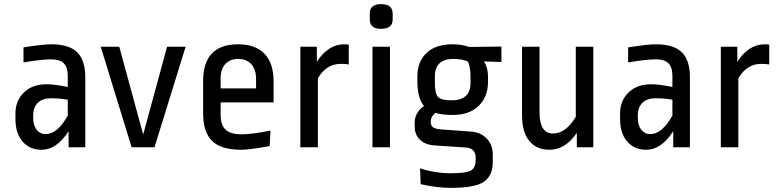

<svg xmlns="http://www.w3.org/2000/svg" viewBox="-20 -715 3789 932"><path d="M394 -339V0H313V-78Q255 12 182 12Q124 12 89.5 -28Q55 -68 55 -137V-165Q55 -226 96 -266Q137 -306 206 -306Q244 -306 309 -293V-346Q309 -389 289.5 -408Q270 -427 229 -427Q182 -427 94 -412V-485Q188 -500 229 -500Q315 -500 354.5 -461.5Q394 -423 394 -339ZM201 -64Q259 -64 309 -154V-231Q271 -238 227 -238Q186 -238 163.5 -216Q141 -194 141 -154V-143Q141 -106 158 -85Q175 -64 201 -64Z M881 -488 730 0H619L469 -488H559L675 -62L791 -488Z M966 -164V-321Q966 -500 1136 -500Q1220 -500 1264 -454Q1308 -408 1308 -321V-218H1051V-159Q1051 -108 1075 -85.5Q1099 -63 1152 -63Q1203 -63 1293 -81L1289 -6Q1190 12 1152 12Q1053 12 1009.5 -31Q966 -74 966 -164ZM1051 -334V-286H1223V-331Q1223 -379 1199.5 -404Q1176 -429 1136 -429Q1097 -429 1074 -404.5Q1051 -380 1051 -334Z M1523 0H1438V-488H1518V-415Q1573 -500 1651 -500Q1665 -500 1673 -498V-402Q1658 -405 1634 -405Q1564 -405 1523 -335Z M1873 0H1788V-488H1873ZM1886 -649V-620Q1886 -575 1830 -575Q1775 -575 1775 -620V-649Q1775 -695 1830 -695Q1886 -695 1886 -649Z M2022 179 2019 102Q2091 126 2168 126Q2244 126 2266.5 112.5Q2289 99 2289 60V51Q2289 4 2241 1L2091 -9Q2044 -12 2018.5 -36.5Q1993 -61 1993 -101V-121Q1993 -167 2038 -201Q2006 -237 2006 -322V-344Q2006 -415 2050 -457.5Q2094 -500 2178 -500Q2222 -500 2258 -487L2414 -489V-414L2329 -417Q2349 -387 2349 -341V-319Q2349 -246 2304 -201.5Q2259 -157 2178 -157Q2126 -157 2093 -167Q2071 -148 2071 -127V-121Q2071 -106 2081.5 -97.5Q2092 -89 2120 -87L2269 -76Q2315 -72 2343.5 -41.5Q2372 -11 2372 35V72Q2372 137 2329.5 167Q2287 197 2168 197Q2101 197 2022 179ZM2091 -346V-313Q2091 -260 2106.5 -244Q2122 -228 2172 -228Q2264 -228 2264 -313V-343Q2264 -385 2252 -416Q2224 -429 2178 -429Q2136 -429 2113.5 -407.5Q2091 -386 2091 -346Z M2775 -488H2860V0H2780V-70Q2724 12 2647 12Q2585 12 2549.5 -30.5Q2514 -73 2514 -155V-488H2599V-170Q2599 -67 2664 -67Q2727 -67 2775 -148Z M3329 -339V0H3248V-78Q3190 12 3117 12Q3059 12 3024.5 -28Q2990 -68 2990 -137V-165Q2990 -226 3031 -266Q3072 -306 3141 -306Q3179 -306 3244 -293V-346Q3244 -389 3224.5 -408Q3205 -427 3164 -427Q3117 -427 3029 -412V-485Q3123 -500 3164 -500Q3250 -500 3289.5 -461.5Q3329 -423 3329 -339ZM3136 -64Q3194 -64 3244 -154V-231Q3206 -238 3162 -238Q3121 -238 3098.5 -216Q3076 -194 3076 -154V-143Q3076 -106 3093 -85Q3110 -64 3136 -64Z M3564 0H3479V-488H3559V-415Q3614 -500 3692 -500Q3706 -500 3714 -498V-402Q3699 -405 3675 -405Q3605 -405 3564 -335Z"/></svg>

Font: RopaSansRegular
Style: Regular
Weight: 400
Designer: Botio Nikoltchev
Foundry: Botjo Nikoltchev
Version: Version 1.002